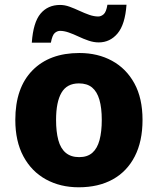

<svg xmlns="http://www.w3.org/2000/svg" viewBox="-20 -785 671 815"><path d="M585 -276Q585 -185 552 -121Q519 -57 458.5 -23.5Q398 10 314 10Q236 10 175 -23.5Q114 -57 79.5 -121Q45 -185 45 -276Q45 -412 117.5 -486Q190 -560 317 -560Q395 -560 455.5 -527Q516 -494 550.5 -431Q585 -368 585 -276ZM218 -276Q218 -226 227.5 -190.5Q237 -155 259 -136.5Q281 -118 316 -118Q351 -118 372 -136.5Q393 -155 402.5 -190.5Q412 -226 412 -276Q412 -327 402 -361.5Q392 -396 371 -413.5Q350 -431 315 -431Q264 -431 241 -391.5Q218 -352 218 -276ZM115 -604Q121 -690 152 -727Q183 -764 235 -764Q255 -764 275.5 -756.5Q296 -749 317.5 -739Q339 -729 359 -722Q379 -715 397 -715Q409 -715 420 -724.5Q431 -734 436 -765H517Q511 -681 479 -643Q447 -605 399 -605Q378 -605 356 -612.5Q334 -620 313 -630Q292 -640 272 -647Q252 -654 235 -654Q223 -654 212.5 -645Q202 -636 196 -604Z"/></svg>

Font: Noto Sans Syriac Eastern ExtraBold
Style: Regular
Weight: 800
Designer: Patrick Giasson and the Monotype Design Team
Foundry: Monotype Imaging Inc.
Version: Version 3.001